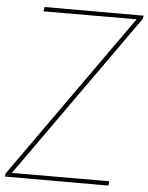

<svg xmlns="http://www.w3.org/2000/svg" viewBox="-64 -825 671 869"><g transform="rotate(5 272.0 -390.0)"><path d="M461 0H-9L-7 -14L523 -761L100 -760L103 -780H553L551 -766L21 -19L464 -20Z"/></g></svg>

Font: Tanohe Sans Thin
Style: Italic
Weight: 100
Designer: Village Type and Design LLC & Cristiano Sobral
Foundry: Cooper Hewitt Smithsonian Design Museum
Version: Version 1.00;September 29, 2021;FontCreator 13.0.0.2655 64-b